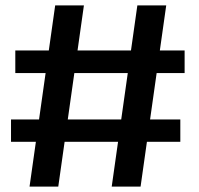

<svg xmlns="http://www.w3.org/2000/svg" viewBox="-20 -695 740 715"><path d="M396 0H503.5L599 -675H491.5ZM21 -167H651.5V-250H21ZM90 0H197L292.5 -675H185.5ZM37 -423H667.5V-507H37Z"/></svg>

Font: Anybody Thin SemiBold
Style: Regular
Weight: 600
Version: Version 1.113;gftools[0.9.25]